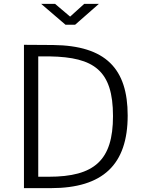

<svg xmlns="http://www.w3.org/2000/svg" viewBox="-20 -974 747 994"><path d="M416 -954 343 -888 265 -954H193L319 -846H369L492 -954ZM104 -742V0H243C513 0 641 -122 641 -376C641 -618 528 -738 255 -741C192 -741 109 -742 104 -742ZM178 -682H238C467 -678 565 -609 565 -373C565 -144 469 -59 232 -59H178Z"/></svg>

Font: 18Franklin Light
Style: Regular
Weight: 300
Designer: Pablo Impallari, Rodrigo Fuenzalida (Modified by Dan O. Williams)
Version: Version 0.025;PS 000.025;hotconv 1.0.88;makeotf.lib2.5.64775